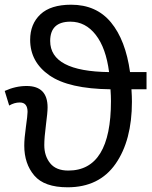

<svg xmlns="http://www.w3.org/2000/svg" viewBox="-24 -785 647 815"><path d="M278 -765Q385 -765 447 -690Q509 -615 528 -479H598V-406H534Q536 -376 536 -353Q536 -189 466.5 -89.5Q397 10 263 10Q164 10 121.5 -40Q79 -90 79 -167Q79 -197 86 -246.5Q93 -296 93 -310Q93 -350 60 -350Q37 -350 15 -337L-4 -399Q42 -420 89 -420Q178 -420 178 -329Q178 -308 171 -254.5Q164 -201 164 -169Q164 -123 189 -92Q214 -61 266 -61Q447 -61 447 -356Q447 -378 445 -406Q268 -408 186 -465Q104 -522 104 -616Q104 -683 147.5 -724Q191 -765 278 -765ZM275 -693Q189 -693 189 -611Q189 -482 439 -479Q426 -581 382.5 -637Q339 -693 275 -693Z"/></svg>

Font: Advent Sans Logo
Style: Regular
Weight: 400
Designer: Types & Symbols
Foundry: Types & Symbols
Version: Version 1.002